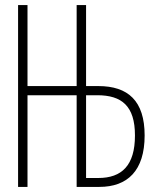

<svg xmlns="http://www.w3.org/2000/svg" viewBox="-20 -734 603 754"><path d="M51 0H88V-360H281V0H370C481 0 548 -64 548 -202C548 -338 483 -396 366 -396H318V-714H281V-396H88V-714H51ZM318 -35V-360H362C458 -360 510 -318 510 -202C510 -84 458 -35 366 -35Z"/></svg>

Font: Noto Sans Mono SemiCondensed ExtraLight
Style: Regular
Weight: 200
Width: 4
Designer: Monotype Design Team
Foundry: Monotype Imaging Inc.
Version: Version 2.014